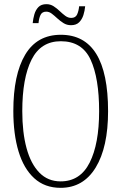

<svg xmlns="http://www.w3.org/2000/svg" viewBox="-20 -892 584 922"><path d="M271 10Q195 10 144.5 -36Q94 -82 69 -165Q44 -248 44 -359Q44 -534 101 -629.5Q158 -725 272 -725Q499 -725 499 -358Q499 -185 439.5 -87.5Q380 10 271 10ZM271 -21Q365 -21 410.5 -111Q456 -201 456 -358Q456 -517 415 -605.5Q374 -694 272 -694Q176 -694 131.5 -605.5Q87 -517 87 -358Q87 -256 107.5 -180.5Q128 -105 169 -63Q210 -21 271 -21ZM321 -771Q301 -771 285 -781Q269 -791 255 -804Q241 -817 228.5 -826.5Q216 -836 202 -836Q182 -836 174.5 -820Q167 -804 165 -781H137Q139 -802 145 -823Q151 -844 164.5 -858Q178 -872 203 -872Q222 -872 237.5 -862Q253 -852 266.5 -839Q280 -826 293.5 -816Q307 -806 322 -806Q343 -806 350.5 -823Q358 -840 360 -862H389Q387 -840 380.5 -819.5Q374 -799 360 -785Q346 -771 321 -771Z"/></svg>

Font: Noto Serif Tamil ExtraCondensed ExtraLight
Style: Italic
Weight: 200
Width: 2
Italic angle: -12°
Designer: Indian Type Foundry, Tom Grace, and the Monotype Design Team
Foundry: Monotype Imaging Inc.
Version: Version 2.003; ttfautohint (v1.8.4.7-5d5b)